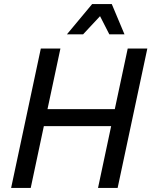

<svg xmlns="http://www.w3.org/2000/svg" viewBox="-20 -930 757 950"><path d="M35 0 182 -690H279L215 -390H548L612 -690H709L562 0H465L530 -306H197L132 0ZM311 -760 436 -910H533L596 -760H521L475 -850L391 -760Z"/></svg>

Font: Radio Canada
Style: Italic
Weight: 400
Italic angle: -12°
Designer: Charles Daoud, Etienne Aubert Bonn, Alexandre Saumier Demers, Jacques Le Bailly
Foundry: Radio-Canada
Version: Version 2.104;gftools[0.9.28.dev5+ged2979d]